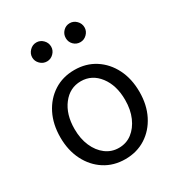

<svg xmlns="http://www.w3.org/2000/svg" viewBox="-162 -772 824 887"><g transform="rotate(-30 250.0 -328.5)"><path d="M250 8Q188 8 140.5 -22.5Q93 -53 66 -106.5Q39 -160 39 -229Q39 -299 66 -352.5Q93 -406 140.5 -436.5Q188 -467 250 -467Q312 -467 359.5 -436.5Q407 -406 434 -352.5Q461 -299 461 -229Q461 -160 434 -106.5Q407 -53 359.5 -22.5Q312 8 250 8ZM250 -52Q290 -52 320 -75Q350 -98 367.5 -138Q385 -178 385 -230Q385 -308 347 -357.5Q309 -407 250 -407Q191 -407 153 -357.5Q115 -308 115 -230Q115 -178 132.5 -138Q150 -98 180.5 -75Q211 -52 250 -52ZM162 -564Q141 -564 126 -579Q111 -594 111 -614Q111 -634 126 -649.5Q141 -665 162 -665Q182 -665 197 -650Q212 -635 212 -614Q212 -594 197 -579Q182 -564 162 -564ZM340 -564Q319 -564 304.5 -578.5Q290 -593 290 -614Q290 -635 304.5 -650Q319 -665 340 -665Q360 -665 375 -650Q390 -635 390 -614Q390 -594 375 -579Q360 -564 340 -564Z"/></g></svg>

Font: Ligconsolata
Style: Regular
Weight: 400
Monospace: yes
Designer: Raph Levien, Cyreal, Brenton Simpson
Foundry: Raph Levien, Cyreal, Google
Version: Version 3.001; ttfautohint (v1.8.2.53-6de2)